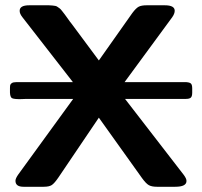

<svg xmlns="http://www.w3.org/2000/svg" viewBox="-20 -714 773 734"><path d="M18.1 -359.9V-376Q18.1 -383.8 19 -388.4Q20 -393.1 25.4 -396.5Q30.8 -399.9 41 -399.9H258.8L65.9 -647.9Q54.7 -662.1 55.2 -672.9Q55.2 -693.8 91.8 -693.8H167Q174.8 -693.8 180.9 -692.9Q187 -691.9 191.4 -691.4Q195.8 -690.9 200.9 -687Q206.1 -683.1 209 -681.2Q211.9 -679.2 218 -671.1Q224.1 -663.1 227.5 -658.9Q231 -654.8 239.5 -642.3Q248 -629.9 253.9 -623L357.9 -482.9Q360.8 -487.8 485.8 -664.1Q500 -683.1 510.5 -688.5Q521 -693.8 541 -693.8H609.9Q647.9 -693.8 647.9 -672.9Q647.9 -661.6 638.2 -647.9L456.1 -399.9H692.9Q706.1 -398.9 710.4 -394Q714.8 -389.2 714.8 -376V-359.9Q714.8 -345.7 709.5 -340.8Q704.1 -335.9 690.9 -335.9H458L682.1 -45.9Q693.4 -30.8 692.9 -22Q692.9 0 649.9 0H580.1Q560.1 0 549.1 -6.1Q538.1 -12.2 522.9 -33.2L357.9 -264.2L203.1 -35.2Q188 -13.2 178 -6.6Q168 0 147 0H69.8Q39.1 0 39.1 -22.9Q39.1 -31.7 49.8 -46.9L259.8 -335.9H81.1Q76.2 -335.9 68.1 -335.4Q60.1 -335 56.2 -335Q32.2 -335 25.6 -338.9Q19 -342.8 18.1 -359.9Z"/></svg>

Font: CMU Sans Serif
Style: Bold
Weight: 700
Version: Version 0.7.0